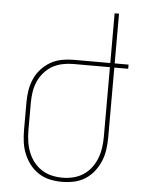

<svg xmlns="http://www.w3.org/2000/svg" viewBox="-53 -777 606 827"><g transform="rotate(5 250.0 -363.5)"><path d="M246 8Q220 8 194 2.5Q168 -3 146 -17Q124 -31 107.5 -52Q91 -73 81 -97.5Q71 -122 67.5 -148Q64 -174 64 -200V-320Q64 -346 68 -371.5Q72 -397 82.5 -421Q93 -445 110.5 -464.5Q128 -484 150.5 -497Q173 -510 198.5 -515Q224 -520 250 -520H409V-735H428V-520H488V-502H428V-200Q428 -174 424.5 -148Q421 -122 411 -97.5Q401 -73 384.5 -52Q368 -31 346 -17Q324 -3 298 2.5Q272 8 246 8ZM246 -10Q270 -10 293 -15.5Q316 -21 336 -34Q356 -47 370.5 -66Q385 -85 393.5 -107Q402 -129 405.5 -152.5Q409 -176 409 -200V-502H250Q227 -502 203.5 -497Q180 -492 160 -480.5Q140 -469 124.5 -451Q109 -433 99.5 -411.5Q90 -390 86.5 -366.5Q83 -343 83 -320V-200Q83 -176 86.5 -152.5Q90 -129 98.5 -107Q107 -85 121.5 -66Q136 -47 156 -34Q176 -21 199 -15.5Q222 -10 246 -10Z"/></g></svg>

Font: Iosevka Term Curly Thin
Style: Regular
Weight: 100
Designer: Belleve Invis
Foundry: Belleve Invis
Version: Version 32.3.0